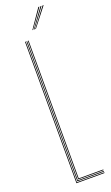

<svg xmlns="http://www.w3.org/2000/svg" viewBox="-181 -985 588 1021"><g transform="rotate(-20 112.5 -475.0)"><path d="M60 0V-800H64V-4H219V0ZM68 -8V-800H72V-12H219V-8ZM76 -16V-800H80V-20H219V-16ZM118 -845 190 -950H196L122 -845ZM134 -845 214 -950H220L138 -845ZM126 -845 202 -950H208L130 -845Z"/></g></svg>

Font: Big Shoulders Inline Display Thin
Style: Regular
Weight: 100
Designer: Patric King
Foundry: XO Type Co
Version: Version 1.000